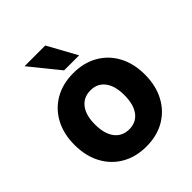

<svg xmlns="http://www.w3.org/2000/svg" viewBox="-202 -843 983 983"><g transform="rotate(-45 289.0 -352.0)"><path d="M138.2 -717.8 266.3 -559.5H375.2L288.1 -717.8ZM34 -251.8Q34 -172 66 -111.9Q98 -51.9 155.4 -18.7Q212.9 14.5 289.3 14.5Q365.6 14.5 422.9 -18.7Q480.1 -51.9 512 -111.9Q544 -172 544 -251.9Q544 -331.9 512 -391.3Q480.1 -450.8 422.9 -483.6Q365.6 -516.5 289.3 -516.5Q212.9 -516.5 155.5 -483.6Q98.1 -450.8 66 -391.2Q34 -331.7 34 -251.8ZM395.1 -252Q395.1 -184.3 367.2 -147.1Q339.3 -110 289.4 -110Q239.1 -110 210.6 -147.1Q182.1 -184.3 182.1 -252Q182.1 -318.6 210.6 -355.3Q239.1 -392 289.4 -392Q339.3 -392 367.2 -355.3Q395.1 -318.6 395.1 -252Z"/></g></svg>

Font: Overused Grotesk Light
Style: Regular
Weight: 300
Designer: RandomMaerks
Version: Version 0.005